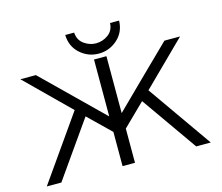

<svg xmlns="http://www.w3.org/2000/svg" viewBox="-120 -1050 1397 1209"><g transform="rotate(-15 578.5 -445.5)"><path d="M400 -891H458Q461 -842 497 -816Q533 -790 575 -790Q618 -790 654 -816Q690 -842 692 -891H751Q749 -816 696.5 -769.5Q644 -723 575 -723Q506 -723 454 -769.5Q402 -816 400 -891ZM41 0 335 -419 55 -695H156L535 -324V-695H616V-324Q678 -386 805 -510Q932 -634 994 -695H1096L816 -419L1110 0H1015L760 -363H759L616 -223V0H535V-223L391 -363L136 0Z"/></g></svg>

Font: Coval
Style: Light
Weight: 300
Foundry: Context Ltd
Version: Version 001.000